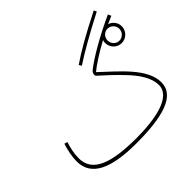

<svg xmlns="http://www.w3.org/2000/svg" viewBox="-186 -1014 1257 1257"><g transform="rotate(-45 442.5 -385.5)"><path d="M517 -591C590 -639 690 -697 837 -773L828 -792C679 -717 576 -658 506 -609ZM410 21C648 21 809 -19 809 -146C809 -275 665 -390 553 -496C589 -526 656 -570 734 -612C731 -605 730 -597 730 -589C730 -546 764 -511 807 -511C849 -511 885 -546 885 -589C885 -623 863 -652 831 -662C849 -670 867 -678 885 -686L875 -708C737 -645 611 -572 547 -521C538 -513 532 -506 532 -488C532 -476 564 -461 672 -350C740 -280 785 -212 785 -145C785 -34 606 -3 436 -3C204 -3 74 -48 74 -177C74 -225 85 -266 97 -305L75 -311C61 -269 50 -215 50 -172C50 -36 178 21 410 21ZM807 -533C777 -533 753 -558 753 -589C753 -619 777 -644 807 -644C837 -644 862 -619 862 -589C862 -558 836 -533 807 -533Z"/></g></svg>

Font: Noto Sans Arabic UI Th
Style: Regular
Weight: 100
Designer: Monotype Design Team, Nadine Chahine and Nizar Qandah
Foundry: Monotype Imaging Inc.
Version: Version 2.010